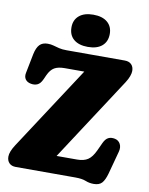

<svg xmlns="http://www.w3.org/2000/svg" viewBox="-100 -996 843 1086"><g transform="rotate(10 321.5 -453.0)"><path d="M592.5 -580 280.5 -101.5H398Q437 -101.5 460.2 -117Q483.5 -132.5 502 -172.5L523.5 -219Q535 -243.5 551 -251.2Q567 -259 588.5 -254.5Q610 -250 620 -231Q630 -212 623 -186L587.5 -54.5Q577 -16.5 561.5 0.8Q546 18 514 18Q489 18 467 9Q445 0 405.5 0H64Q39.5 0 26 -13.8Q12.5 -27.5 12.5 -51Q12.5 -78.5 39.5 -120L352 -598.5H239.5Q202 -598.5 180.5 -586Q159 -573.5 144 -541L132 -514.5Q120.5 -489.5 103.8 -482Q87 -474.5 66.5 -478.5Q44.5 -482.5 34.2 -497.2Q24 -512 28.5 -534L50.5 -645.5Q58.5 -683.5 75 -700.8Q91.5 -718 121.5 -718Q139.5 -718 155 -713.5Q170.5 -709 188.5 -704.5Q206.5 -700 232.5 -700H566.5Q591.5 -700 605 -686.2Q618.5 -672.5 618.5 -649Q618.5 -636 612.2 -618.5Q606 -601 592.5 -580ZM347 -739.5Q295 -739.5 266 -763.8Q237 -788 237 -833Q237 -875.5 266 -900Q295 -924.5 347 -924.5Q399.5 -924.5 428.2 -900Q457 -875.5 457 -833Q457 -789 428.2 -764.2Q399.5 -739.5 347 -739.5Z"/></g></svg>

Font: Fraunces 72pt S100 Black
Style: Regular
Weight: 900
Version: Version 1.000; ttfautohint (v1.8.3)